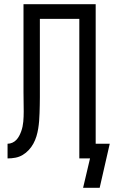

<svg xmlns="http://www.w3.org/2000/svg" viewBox="-20 -755 543 915"><path d="M455 140H376L409 0H358V-665H170V-315Q170 -309 170 -303Q170 -297 170 -291Q170 -272 169.5 -253.5Q169 -235 168.5 -216Q168 -197 166.5 -178.5Q165 -160 162 -141.5Q159 -123 153.5 -105Q148 -87 139 -70.5Q130 -54 117 -40Q104 -26 88 -16.5Q72 -7 53.5 -3.5Q35 0 16 0V-70Q28 -70 39 -75Q50 -80 58 -88.5Q66 -97 71.5 -107.5Q77 -118 81 -129Q85 -140 87.5 -152Q90 -164 91 -175.5Q92 -187 92.5 -199Q93 -211 93 -223Q93 -246 92.5 -269Q92 -292 92 -315V-735H436V-70H503Z"/></svg>

Font: Zed Sans
Style: Regular
Weight: 400
Designer: Belleve Invis
Foundry: Belleve Invis
Version: Version 1.0.0; ttfautohint (v1.8.4)